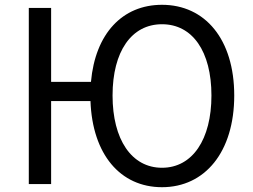

<svg xmlns="http://www.w3.org/2000/svg" viewBox="-20 -767 1054 800"><path d="M655 -68C528 -68 449 -186 449 -369C449 -553 528 -666 655 -666C782 -666 861 -553 861 -369C861 -186 782 -68 655 -68ZM655 13C834 13 956 -134 956 -369C956 -604 834 -747 655 -747C490 -747 377 -627 359 -426H193V-734H100V0H193V-346H357C365 -124 481 13 655 13Z"/></svg>

Font: Source Han Sans TC
Style: Regular
Weight: 400
Designer: Ryoko NISHIZUKA 西塚涼子 (kana, bopomofo & ideographs); Paul D. Hunt (Latin, Greek & Cyrillic); Sandoll Communications 산돌커뮤니
Foundry: Adobe
Version: Version 2.002;hotconv 1.0.116;makeotfexe 2.5.65601